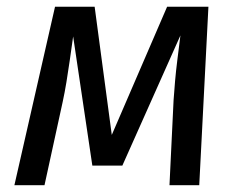

<svg xmlns="http://www.w3.org/2000/svg" viewBox="-20 -547 705 567"><path d="M473.5 -527.1H595.5L568.4 0H480.5L492.6 -251.1Q494.6 -280.2 497.1 -308.7Q499.6 -337.3 503.7 -369.8Q507.7 -402.3 512.8 -442.4L341.3 -57.9H252.7L196 -439.4Q191.1 -403.3 186.1 -369.3Q181.1 -335.3 176.2 -304.7Q171.2 -274.2 165.1 -246.1L111.4 0H22.5L142.5 -527.1H259.5L310.1 -148.6Z"/></svg>

Font: Fira Sans Variable
Style: Italic
Weight: 397
Italic angle: -8°
Designer: Carrois Corporate & Edenspiekermann AG
Foundry: Carrois Corporate GbR & Edenspiekermann AG
Version: Version 4.202